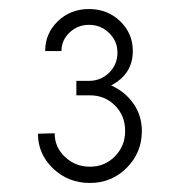

<svg xmlns="http://www.w3.org/2000/svg" viewBox="-20 -780 408 425"><path d="M226 -591Q257 -577 275.5 -550.5Q294 -524 294 -490Q294 -442 260.5 -408.5Q227 -375 179 -375Q131 -375 97.5 -407Q64 -439 64 -484L101 -485Q101 -454 124 -432.5Q147 -411 179 -411Q212 -411 234.5 -434Q257 -457 257 -490Q257 -524 234.5 -546.5Q212 -569 179 -569H149V-601H177Q203 -601 221.5 -619Q240 -637 240 -664Q240 -689 221.5 -707Q203 -725 177 -725Q152 -725 134 -708Q116 -691 116 -667H80Q80 -706 108 -733Q136 -760 177 -760Q218 -760 246 -733Q274 -706 274 -667Q274 -616 226 -591Z"/></svg>

Font: Orkney Light
Style: Regular
Weight: 300
Designer: Samuel Oakes and Alfredo Marco Pradil
Foundry: Alfredo Marco Pradil
Version: 1.0; ttfautohint (v1.5)